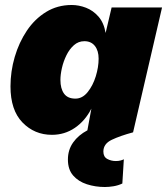

<svg xmlns="http://www.w3.org/2000/svg" viewBox="-20 -530 669 769"><path d="M188 10Q118 10 70 -39.5Q22 -89 22 -184Q22 -244 39 -302Q56 -360 87.5 -407Q119 -454 164.5 -482Q210 -510 267 -510Q296 -510 324.5 -499Q353 -488 374.5 -463.5Q396 -439 403 -398L427 -500H629L513 0Q461 14 427.5 30Q394 46 394 77Q394 98 409.5 106.5Q425 115 444 115Q454 115 462 113Q470 111 476 108L470 205Q453 213 434.5 216Q416 219 400 219Q362 219 328 208Q294 197 273 173Q252 149 252 109Q252 70 273 40.5Q294 11 330 -8L346 -95Q321 -46 280 -18Q239 10 188 10ZM282 -135Q310 -135 331 -161Q352 -187 363.5 -224Q375 -261 375 -295Q375 -327 360 -346Q345 -365 318 -365Q294 -365 276 -349Q258 -333 246 -308.5Q234 -284 228 -257.5Q222 -231 222 -210Q222 -175 236.5 -155Q251 -135 282 -135Z"/></svg>

Font: Work Sans ExtraBold
Style: Italic
Weight: 800
Italic angle: -13°
Designer: Wei Huang
Foundry: Wei Huang
Version: Version 2.012; ttfautohint (v1.8.3)